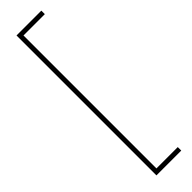

<svg xmlns="http://www.w3.org/2000/svg" viewBox="-352 -783 1012 1012"><g transform="rotate(-45 154.0 -277.5)"><path d="M83 244H268V218H109V-773H268V-799H83Z"/></g></svg>

Font: Noto Sans Malayalam ExtraCondensed Thin
Style: Regular
Weight: 100
Width: 2
Designer: Jelle Bosma - Monotype Design Team
Foundry: Monotype Imaging Inc.
Version: Version 2.104